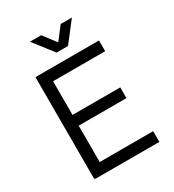

<svg xmlns="http://www.w3.org/2000/svg" viewBox="-213 -1025 1045 1150"><g transform="rotate(-30 310.0 -449.5)"><path d="M176.8 -703.1V0H97.7V-703.1ZM506.8 -396V-321.8H102.1V-396ZM546.4 -70.3V3.9H102.5V-70.3ZM537.1 -703.1V-628.9H102.5V-703.1ZM280.8 -767.1H320.3V-817.4H318.6L252.9 -903.3H175.3ZM387.7 -903.3 322 -817.4H320.3V-767.1H359.9L465.3 -903.3Z"/></g></svg>

Font: Wand UI Pro
Style: Regular
Weight: 400
Designer: Andreas Faust
Version: Version 1.003;FEAKit 1.0